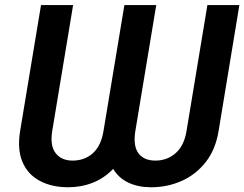

<svg xmlns="http://www.w3.org/2000/svg" viewBox="-20 -748 989 777"><path d="M61.5 -218.3 146 -727.5H275.9L191.4 -218.3Q181.6 -158.7 205.1 -128.4Q228.5 -98.1 273.9 -98.1Q322.8 -98.1 356 -128.2Q389.2 -158.2 398.9 -218.3L483.4 -727.5H612.3L527.8 -218.3Q518.1 -158.2 540 -128.2Q562 -98.1 608.9 -98.1Q656.2 -98.1 690.7 -128.2Q725.1 -158.2 734.9 -218.3L819.3 -727.5H948.7L864.7 -218.3Q852.5 -143.1 812.7 -92.3Q772.9 -41.5 715.3 -15.9Q657.7 9.8 591.3 9.8Q539.1 9.8 499.8 -8.8Q460.4 -27.3 438 -64.5Q401.9 -26.9 355.2 -8.5Q308.6 9.8 256.3 9.8Q189.9 9.8 141.4 -15.9Q92.8 -41.5 71 -92.3Q49.3 -143.1 61.5 -218.3Z"/></svg>

Font: Inter 18pt SemiBold
Style: Italic
Weight: 600
Italic angle: -9.3988°
Designer: Rasmus Andersson
Foundry: rsms
Version: Version 4.001;git-66647c0bb